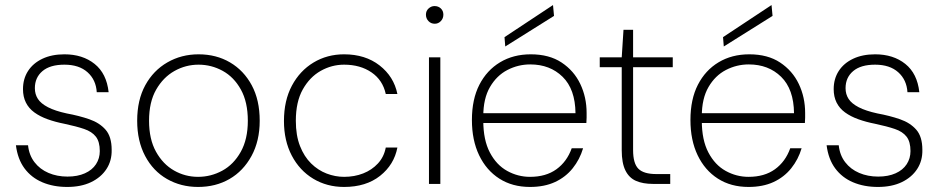

<svg xmlns="http://www.w3.org/2000/svg" viewBox="-20 -728 3724 760"><path d="M246 12Q191 12 147.5 -6.5Q104 -25 77 -61.5Q50 -98 43 -153H91Q95 -114 116.5 -86Q138 -58 172 -43.5Q206 -29 247 -29Q287 -29 316 -42Q345 -55 360 -78Q375 -101 375 -130Q375 -167 359.5 -187Q344 -207 313 -217.5Q282 -228 235 -238Q199 -245 168.5 -256Q138 -267 116 -283Q94 -299 82.5 -322Q71 -345 71 -375Q71 -416 91 -447Q111 -478 148 -495.5Q185 -513 235 -513Q307 -513 354.5 -475Q402 -437 410 -363H363Q360 -412 326.5 -442Q293 -472 235 -472Q178 -472 148 -446.5Q118 -421 118 -379Q118 -355 130 -336.5Q142 -318 170 -303.5Q198 -289 244 -279Q293 -270 333.5 -256Q374 -242 398 -214.5Q422 -187 422 -135Q423 -92 401.5 -59Q380 -26 340.5 -7Q301 12 246 12Z M764 12Q696 12 641 -19.5Q586 -51 554.5 -110.5Q523 -170 523 -250Q523 -332 555 -390.5Q587 -449 642.5 -481Q698 -513 766 -513Q836 -513 890.5 -481Q945 -449 976.5 -390.5Q1008 -332 1008 -250Q1008 -170 975.5 -110.5Q943 -51 888.5 -19.5Q834 12 764 12ZM764 -28Q815 -28 860 -52.5Q905 -77 933 -127Q961 -177 961 -250Q961 -324 933.5 -373.5Q906 -423 861.5 -447.5Q817 -472 766 -472Q715 -472 670.5 -447Q626 -422 598 -373Q570 -324 570 -250Q570 -177 597.5 -127.5Q625 -78 669 -53Q713 -28 764 -28Z M1342 12Q1274 12 1220 -20.5Q1166 -53 1135 -112Q1104 -171 1104 -249Q1104 -330 1135.5 -389Q1167 -448 1221 -480.5Q1275 -513 1342 -513Q1426 -513 1482.5 -469Q1539 -425 1553 -356H1507Q1495 -411 1450.5 -441.5Q1406 -472 1342 -472Q1293 -472 1249.5 -447.5Q1206 -423 1178.5 -374Q1151 -325 1151 -250Q1151 -192 1167.5 -150Q1184 -108 1211.5 -81Q1239 -54 1273 -41Q1307 -28 1342 -28Q1383 -28 1417.5 -41.5Q1452 -55 1476 -81Q1500 -107 1507 -144H1553Q1540 -76 1484.5 -32Q1429 12 1342 12Z M1678 0V-501H1723V0ZM1701 -634Q1686 -634 1676 -644.5Q1666 -655 1666 -670Q1666 -685 1676.5 -694.5Q1687 -704 1700 -704Q1715 -704 1725 -694.5Q1735 -685 1735 -670Q1735 -655 1725 -644.5Q1715 -634 1701 -634Z M2078 12Q2008 12 1956.5 -21Q1905 -54 1876.5 -113.5Q1848 -173 1848 -253Q1848 -335 1877.5 -392.5Q1907 -450 1959.5 -481.5Q2012 -513 2081 -513Q2154 -513 2203 -480.5Q2252 -448 2277 -395.5Q2302 -343 2302 -281Q2302 -271 2302 -262Q2302 -253 2301 -241H1880V-280H2258Q2257 -375 2207 -424Q2157 -473 2079 -473Q2031 -473 1988.5 -451Q1946 -429 1919.5 -383.5Q1893 -338 1893 -268V-250Q1893 -174 1919 -124.5Q1945 -75 1987.5 -51.5Q2030 -28 2078 -28Q2141 -28 2182.5 -58Q2224 -88 2243 -141H2288Q2275 -97 2247 -62Q2219 -27 2177 -7.5Q2135 12 2078 12ZM1980 -544 1977 -581 2169 -708 2173 -665Z M2565 0Q2525 0 2497.5 -12Q2470 -24 2455.5 -53.5Q2441 -83 2441 -133V-462H2354V-501H2441L2448 -610H2486V-501H2643V-462H2486V-134Q2486 -81 2507 -60Q2528 -39 2578 -39H2633V0Z M2943 12Q2873 12 2821.5 -21Q2770 -54 2741.5 -113.5Q2713 -173 2713 -253Q2713 -335 2742.5 -392.5Q2772 -450 2824.5 -481.5Q2877 -513 2946 -513Q3019 -513 3068 -480.5Q3117 -448 3142 -395.5Q3167 -343 3167 -281Q3167 -271 3167 -262Q3167 -253 3166 -241H2745V-280H3123Q3122 -375 3072 -424Q3022 -473 2944 -473Q2896 -473 2853.5 -451Q2811 -429 2784.5 -383.5Q2758 -338 2758 -268V-250Q2758 -174 2784 -124.5Q2810 -75 2852.5 -51.5Q2895 -28 2943 -28Q3006 -28 3047.5 -58Q3089 -88 3108 -141H3153Q3140 -97 3112 -62Q3084 -27 3042 -7.5Q3000 12 2943 12ZM2845 -544 2842 -581 3034 -708 3038 -665Z M3455 12Q3400 12 3356.5 -6.5Q3313 -25 3286 -61.5Q3259 -98 3252 -153H3300Q3304 -114 3325.5 -86Q3347 -58 3381 -43.5Q3415 -29 3456 -29Q3496 -29 3525 -42Q3554 -55 3569 -78Q3584 -101 3584 -130Q3584 -167 3568.5 -187Q3553 -207 3522 -217.5Q3491 -228 3444 -238Q3408 -245 3377.5 -256Q3347 -267 3325 -283Q3303 -299 3291.5 -322Q3280 -345 3280 -375Q3280 -416 3300 -447Q3320 -478 3357 -495.5Q3394 -513 3444 -513Q3516 -513 3563.5 -475Q3611 -437 3619 -363H3572Q3569 -412 3535.5 -442Q3502 -472 3444 -472Q3387 -472 3357 -446.5Q3327 -421 3327 -379Q3327 -355 3339 -336.5Q3351 -318 3379 -303.5Q3407 -289 3453 -279Q3502 -270 3542.5 -256Q3583 -242 3607 -214.5Q3631 -187 3631 -135Q3632 -92 3610.5 -59Q3589 -26 3549.5 -7Q3510 12 3455 12Z"/></svg>

Font: DM Sans 18pt ExtraLight
Style: Regular
Weight: 250
Designer: Colophon Foundry, Jonny Pinhorn
Foundry: Colophon Foundry
Version: Version 4.004;gftools[0.9.30]